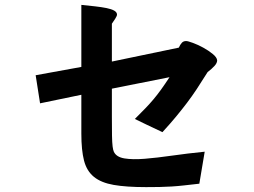

<svg xmlns="http://www.w3.org/2000/svg" viewBox="-20 -729 1040 786"><path d="M869 -482Q869 -471 858 -459Q847 -447 830 -434Q805 -394 785.5 -364.5Q766 -335 745.5 -308Q725 -281 701.5 -252.5Q678 -224 645 -188Q605 -207 579.5 -219Q554 -231 532 -242Q556 -266 574 -284.5Q592 -303 608 -322Q624 -341 639.5 -362.5Q655 -384 674 -413L438 -366Q438 -297 438 -250.5Q438 -204 438.5 -174.5Q439 -145 441 -129.5Q443 -114 446 -108Q456 -86 489.5 -80.5Q523 -75 572.5 -79Q622 -83 685 -92Q748 -101 818 -108L796 23Q760 27 733.5 30Q707 33 682.5 34.5Q658 36 633.5 36.5Q609 37 578 37Q497 37 445.5 28Q394 19 364.5 -5Q335 -29 324 -71.5Q313 -114 313 -182V-341L144 -306L126 -421L313 -455V-709Q343 -706 369.5 -703Q396 -700 416 -696Q436 -692 447.5 -685.5Q459 -679 459 -669Q459 -664 451.5 -652Q444 -640 438 -632V-477L712 -534Q718 -547 724.5 -554Q731 -561 742 -561Q749 -561 769.5 -553.5Q790 -546 812 -534Q834 -522 851 -508Q868 -494 869 -482Z"/></svg>

Font: D2Coding ligature
Style: Bold
Weight: 700
Monospace: yes
Designer: Yong-Rak Park; Jeong-Hwan Yoon; Sang-Min Lee;
Foundry: NHN Corporation
Version: Version 1.3.2; Build 20180524